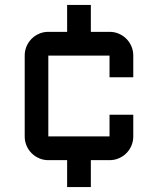

<svg xmlns="http://www.w3.org/2000/svg" viewBox="-20 -649 640 778"><path d="M175.8 -423.8V-96.2H423.8V-184.1H520V-96.2Q520 -76.2 512.5 -58.6Q504.9 -41 491.9 -28.1Q479 -15.1 461.4 -7.6Q443.8 0 423.8 0H348.1V108.9H252V0H175.8Q156.2 0 138.7 -7.6Q121.1 -15.1 108.2 -28.1Q95.2 -41 87.6 -58.6Q80.1 -76.2 80.1 -96.2V-423.8Q80.1 -443.8 87.6 -461.4Q95.2 -479 108.2 -491.9Q121.1 -504.9 138.7 -512.5Q156.2 -520 175.8 -520H252V-628.9H348.1V-520H423.8Q443.8 -520 461.4 -512.5Q479 -504.9 491.9 -491.9Q504.9 -479 512.5 -461.4Q520 -443.8 520 -423.8V-335.9H423.8V-423.8Z"/></svg>

Font: Aldrich
Style: Regular
Weight: 400
Designer: Matthew Desmond
Foundry: Matthew Desmond
Version: Version 1.002 2011